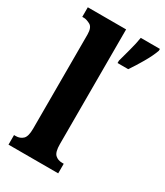

<svg xmlns="http://www.w3.org/2000/svg" viewBox="-190 -840 793 920"><g transform="rotate(30 207.0 -380.0)"><path d="M15 0H290V-53H282Q257 -53 242 -67.5Q227 -82 227 -125V-760H15V-707H25Q38 -707 58.5 -696.5Q79 -686 79 -646V-125Q79 -82 63.5 -67.5Q48 -53 25 -53H15ZM272 -600H331Q353 -632 378 -675Q403 -718 414 -750V-760H308Q303 -727 291.5 -685Q280 -643 272 -613Z"/></g></svg>

Font: Noto Serif ExtraCondensed Extra
Style: Regular
Weight: 800
Width: 3
Designer: Monotype Design Team
Foundry: Monotype Imaging Inc.
Version: Version 1.002